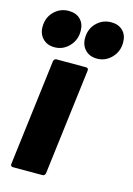

<svg xmlns="http://www.w3.org/2000/svg" viewBox="-129 -800 595 860"><g transform="rotate(15 168.5 -370.5)"><path d="M9 -12 70 -505Q71 -510 74.5 -513.5Q78 -517 83 -517H221Q226 -517 229 -513.5Q232 -510 231 -505L170 -12Q169 -7 165.5 -3.5Q162 0 157 0H19Q14 0 11 -3.5Q8 -7 9 -12ZM182 -642Q182 -685 210 -713Q238 -741 278 -741Q312 -741 332 -721Q352 -701 352 -667Q352 -625 324 -596Q296 -567 257 -567Q223 -567 202.5 -588Q182 -609 182 -642ZM-15 -642Q-15 -685 13 -713Q41 -741 81 -741Q115 -741 135 -721Q155 -701 155 -667Q155 -625 127 -596Q99 -567 60 -567Q26 -567 5.5 -588Q-15 -609 -15 -642Z"/></g></svg>

Font: Barlow Semi Condensed ExtraBold
Style: Italic
Weight: 800
Width: 4
Italic angle: -7°
Designer: Jeremy Tribby
Foundry: Tribby Type
Version: Version 1.408